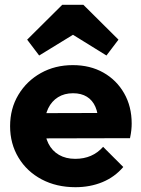

<svg xmlns="http://www.w3.org/2000/svg" viewBox="-20 -768 588 799"><path d="M294 11Q215 11 153.5 -21.5Q92 -54 57 -112Q22 -170 22 -243Q22 -316 56.5 -373.5Q91 -431 150 -464Q209 -497 283 -497Q355 -497 410 -466Q465 -435 496.5 -380Q528 -325 528 -254Q528 -241 526.5 -226.5Q525 -212 521 -193L102 -192V-297L456 -298L390 -254Q389 -296 377 -323.5Q365 -351 341.5 -365.5Q318 -380 284 -380Q248 -380 221.5 -363.5Q195 -347 180.5 -317Q166 -287 166 -244Q166 -201 181.5 -170.5Q197 -140 225.5 -123.5Q254 -107 293 -107Q329 -107 358 -119.5Q387 -132 409 -157L493 -73Q457 -31 406 -10Q355 11 294 11ZM143 -537 93 -603 239 -748H327L473 -603L423 -537L226 -659H342Z"/></svg>

Font: Outfit-Bold
Style: Bold
Weight: 700
Designer: Rodrigo Fuenzalida
Foundry: fragTYPE
Version: Version 1.000